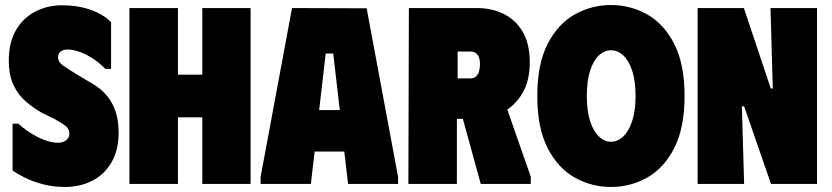

<svg xmlns="http://www.w3.org/2000/svg" viewBox="-20 -732 3309 764"><path d="M452 -204Q452 -135 424 -86.5Q396 -38 347.5 -13Q299 12 238 12Q190 12 148 0.5Q106 -11 75 -27Q44 -43 30 -54V-240H53Q86 -209 130.5 -186.5Q175 -164 210 -164Q225 -164 235 -169Q245 -174 250.5 -182Q256 -190 256 -199Q256 -219 241.5 -230.5Q227 -242 194 -260L147 -283Q115 -301 84.5 -326.5Q54 -352 34.5 -392Q15 -432 15 -491Q15 -563 43.5 -612Q72 -661 120.5 -686Q169 -711 227 -711Q267 -711 303 -703.5Q339 -696 369.5 -681Q400 -666 422 -644V-458H399Q364 -494 323 -514.5Q282 -535 249 -535Q233 -535 222 -527.5Q211 -520 211 -504Q211 -485 232.5 -470Q254 -455 294 -431L348 -399Q382 -379 405 -351.5Q428 -324 440 -288Q452 -252 452 -204Z M785 -700H977V0H785V-265H688V0H495V-700H688V-435H785Z M1017 0V-28L1142 -700L1439 -699L1564 -28V0H1365L1350 -129H1232L1217 0ZM1250 -294H1332L1306 -519H1276Z M1607 -700H1798V0H1605ZM1878 -700Q1938 -700 1985.5 -676Q2033 -652 2060.5 -604.5Q2088 -557 2088 -484Q2088 -408 2057 -358Q2026 -308 1977.5 -283.5Q1929 -259 1875 -259H1705V-700ZM1801 -420H1851Q1866 -420 1874.5 -428Q1883 -436 1886.5 -449.5Q1890 -463 1890 -478Q1890 -491 1886.5 -502Q1883 -513 1874.5 -520Q1866 -527 1851 -527H1801ZM1794 -360 1978 -355 2092 -29V0H1893Z M2118 -350Q2118 -477 2159 -557Q2200 -637 2267 -674.5Q2334 -712 2411 -712Q2489 -712 2555.5 -674.5Q2622 -637 2663 -557Q2704 -477 2704 -350Q2704 -223 2663 -143Q2622 -63 2555.5 -25.5Q2489 12 2411 12Q2334 12 2267 -25.5Q2200 -63 2159 -143Q2118 -223 2118 -350ZM2315 -350Q2315 -291 2328 -250.5Q2341 -210 2363 -189Q2385 -168 2411 -168Q2438 -168 2460 -189Q2482 -210 2495.5 -250.5Q2509 -291 2509 -350Q2509 -411 2495.5 -451Q2482 -491 2460 -511.5Q2438 -532 2411 -532Q2385 -532 2363 -511.5Q2341 -491 2328 -450.5Q2315 -410 2315 -350Z M3046 -700H3231V0H3048L2941 -309H2932L2941 0H2756V-700H2940L3047 -380H3055Z"/></svg>

Font: Phudu Black
Style: Regular
Weight: 900
Version: Version 1.005;gftools[0.9.23]